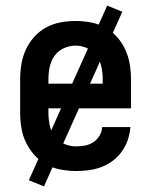

<svg xmlns="http://www.w3.org/2000/svg" viewBox="-20 -603 540 686"><path d="M252 8Q225 8 197.5 3Q170 -2 146 -15Q122 -28 103.5 -48.5Q85 -69 73 -93.5Q61 -118 56.5 -145.5Q52 -173 52 -200V-320Q52 -347 56.5 -374Q61 -401 72.5 -426Q84 -451 102.5 -471.5Q121 -492 145 -505Q169 -518 196 -523Q223 -528 250 -528Q277 -528 304 -523Q331 -518 355 -505Q379 -492 397.5 -471.5Q416 -451 427.5 -426Q439 -401 443.5 -374Q448 -347 448 -320V-216H153V-200Q153 -178 157.5 -156Q162 -134 175 -116Q188 -98 209 -89Q230 -80 252 -80Q268 -80 284 -83Q300 -86 313.5 -95Q327 -104 335.5 -118Q344 -132 345 -149H446Q444 -125 436.5 -103Q429 -81 415.5 -62Q402 -43 383.5 -29Q365 -15 343 -6.5Q321 2 298 5Q275 8 252 8ZM347 -304V-320Q347 -342 342.5 -363.5Q338 -385 325.5 -403Q313 -421 292.5 -430.5Q272 -440 250 -440Q228 -440 207.5 -430.5Q187 -421 174.5 -403Q162 -385 157.5 -363.5Q153 -342 153 -320V-304ZM137 63 83 41 363 -583 417 -561Z"/></svg>

Font: Iosevka Curly Semibold
Style: Regular
Weight: 600
Monospace: yes
Designer: Belleve Invis
Foundry: Belleve Invis
Version: Version 22.1.2; ttfautohint (v1.8.4)